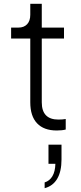

<svg xmlns="http://www.w3.org/2000/svg" viewBox="-20 -675 424 1002"><path d="M138 -141V-474H38V-531H76Q105 -531 121.5 -548.5Q138 -566 138 -598V-655H198V-531H314V-474H198V-141Q198 -51 285 -51Q308 -51 323 -54V1Q304 6 276 6Q209 6 173.5 -31.5Q138 -69 138 -141ZM269 180H233V80H301V157Q301 220 278.5 258Q256 296 213 307V277Q239 269 253.5 244.5Q268 220 269 180Z"/></svg>

Font: Eudoxus Sans Light
Style: Regular
Weight: 300
Designer: Stijn de Vries
Foundry: tokotype
Version: Version 2.005